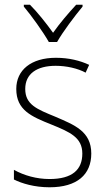

<svg xmlns="http://www.w3.org/2000/svg" viewBox="-20 -784 449 814"><path d="M187 -606H222C247 -650 296 -715 330 -756V-764H303C268 -726 233 -685 205 -645C177 -684 140 -731 107 -764H81V-756C113 -718 162 -650 187 -606ZM367 -133C367 -227 296 -254 215 -289C137 -321 87 -340 87 -407C87 -471 136 -505 216 -505C262 -505 310 -494 343 -476L358 -509C320 -527 272 -539 217 -539C112 -539 49 -487 49 -407C49 -317 113 -290 198 -256C277 -224 329 -201 329 -133C329 -65 287 -25 190 -25C135 -25 82 -40 39 -64V-23C73 -6 126 10 190 10C307 10 367 -44 367 -133Z"/></svg>

Font: Noto Sans Myanmar SemiCondensed ExtraLight
Style: Regular
Weight: 200
Width: 4
Designer: Monotype Design Team
Foundry: Monotype Imaging Inc.
Version: Version 2.107